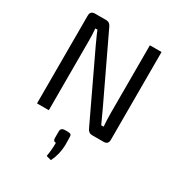

<svg xmlns="http://www.w3.org/2000/svg" viewBox="-221 -829 1147 1241"><g transform="rotate(30 352.5 -208.5)"><path d="M618 -690V-35Q618 0 584 0H498Q471 0 459 -28L227 -517Q190 -597 187 -608H171Q175 -568 175 -517V0H87V-655Q87 -690 122 -690H205Q232 -690 244 -662L471 -185Q509 -104 517 -85H535Q531 -133 531 -190V-690ZM329 59H352Q368 59 374 65Q380 71 379 86L380 141Q379 210 348 273L311 263Q320 211 320 160Q299 160 299 136V86Q300 59 329 59Z"/></g></svg>

Font: Exo 2
Style: Regular
Weight: 400
Designer: Natanael Gama
Version: Version 1.001;PS 001.001;hotconv 1.0.70;makeotf.lib2.5.58329